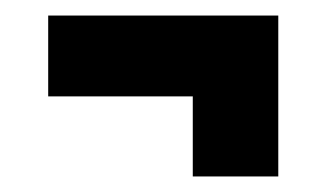

<svg xmlns="http://www.w3.org/2000/svg" viewBox="-20 -382 420 247"><path d="M42 -258V-362H338V-258ZM228 -155V-323H338V-155Z"/></svg>

Font: Bricolage Grotesque Condensed
Style: Bold
Weight: 700
Width: 3
Designer: Mathieu Triay
Foundry: Atelier Triay
Version: Version 1.001;gftools[0.9.33.dev8+g029e19f]